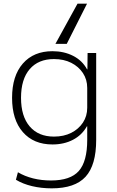

<svg xmlns="http://www.w3.org/2000/svg" viewBox="-20 -810 638 1050"><path d="M404 -790H456L345 -570H283ZM263 220Q206 220 155.5 208Q105 196 67 173L78 132Q115 154 161 165.5Q207 177 259 177Q365 177 411 125Q457 73 457 -45V-119H455Q428 -71 379 -45.5Q330 -20 267 -20Q164 -20 105 -87.5Q46 -155 46 -275Q46 -395 105 -462.5Q164 -530 267 -530Q330 -530 380 -504.5Q430 -479 456 -431H458L459 -520H506V-45Q506 93 448 156.5Q390 220 263 220ZM275 -63Q329 -63 369.5 -83.5Q410 -104 433.5 -139.5Q457 -175 457 -221V-329Q457 -375 433.5 -410.5Q410 -446 369.5 -466.5Q329 -487 275 -487Q190 -487 142.5 -432Q95 -377 95 -275Q95 -174 142.5 -118.5Q190 -63 275 -63Z"/></svg>

Font: M PLUS 1 Light
Style: Regular
Weight: 300
Designer: Coji Morishita
Foundry: UNDERFOREST DESIGN
Version: Version 1.001